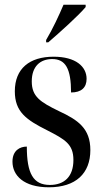

<svg xmlns="http://www.w3.org/2000/svg" viewBox="-20 -786 437 816"><path d="M176 -616V-606H185C234 -648 315 -721 344 -756V-766H250C231 -721 204 -663 176 -616ZM188 10C302 10 364 -49 364 -148C364 -240 312 -276 230 -314C152 -352 115 -375 115 -440C115 -504 151 -535 202 -535C258 -535 282 -495 282 -393C326 -393 348 -414 348 -451C348 -503 302 -545 208 -545C106 -545 43 -495 43 -398C43 -311 91 -277 181 -232C257 -193 292 -173 292 -106C292 -35 253 0 192 0C121 0 94 -49 94 -163C65 -163 33 -147 33 -99C33 -41 80 10 188 10Z"/></svg>

Font: Noto Serif Display Condensed Medium
Style: Regular
Weight: 500
Width: 3
Designer: Monotype Design Team
Foundry: Monotype Imaging Inc.
Version: Version 2.009